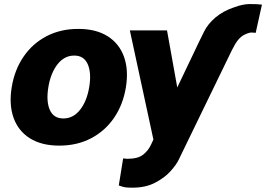

<svg xmlns="http://www.w3.org/2000/svg" viewBox="-20 -692 1283 926"><path d="M266 10.3Q180 10.3 123.9 -25.2Q67.8 -60.7 45.3 -124.3Q22.7 -187.9 36.6 -272Q50.4 -355.8 93.8 -419Q137.1 -482.2 204.5 -517.4Q272 -552.6 357.6 -552.6Q443.5 -552.6 499.5 -517Q555.4 -481.5 578.1 -418Q600.9 -354.4 587 -269.9Q573.2 -186.4 529.7 -123.2Q486.2 -60 418.9 -24.9Q351.6 10.3 266 10.3ZM285.5 -120.7Q333.5 -120.7 366.5 -162.8Q399.5 -204.9 410.5 -273.4Q421.5 -340.6 403.2 -382.3Q384.9 -424 338.1 -424Q290.1 -424 257.1 -381.6Q224.1 -339.1 213.1 -271Q202.1 -203.5 220.2 -162.1Q238.3 -120.7 285.5 -120.7ZM1098.7 -450.6 842.3 77.4Q830.3 103 801.3 134.8Q772.4 166.5 726.9 189.8Q681.5 213.1 620 213.1Q596.2 213.1 584.5 211.5Q572.8 209.9 552.9 202.4L573.9 72.1Q586.3 73.9 594.5 73.9Q645.6 73.9 670.8 53.6Q696 33.4 709.2 3.9L719.8 -19.2L606.2 -545.5H785.5L834.9 -270.2L940.7 -491.8L964.5 -540.1Q982.6 -576.7 1019.7 -608.1Q1056.8 -639.6 1110.8 -657.3Q1149.9 -671.9 1183.1 -672.4Q1216.3 -672.9 1243.3 -669.7L1213.1 -533.4Q1211.3 -533.7 1208.1 -534.1Q1198.9 -535.2 1192.1 -535.2Q1185.4 -535.2 1174.4 -531.2Q1150.2 -522.7 1135.8 -507.8Q1121.4 -492.9 1110.1 -471.6Z"/></svg>

Font: Inter UI Extra Bold
Style: Italic
Weight: 800
Italic angle: 9.39999°
Designer: Rasmus Andersson
Foundry: rsms
Version: 3.2;8d6f07862